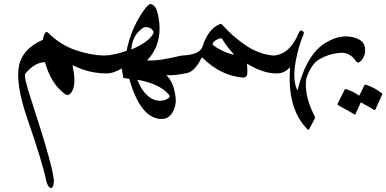

<svg xmlns="http://www.w3.org/2000/svg" viewBox="-20 -371 1951 970"><path d="M225.1 -203.6Q285.2 -144.5 360.1 -118.4Q435.1 -92.3 506.3 -90.3Q538.6 -89.4 539.1 -44.9Q539.6 -0.5 522.5 0Q431.2 0.5 351.6 -39.6Q345.7 -42.5 347.2 -37.1Q370.1 69.3 334 103.5Q321.8 114.7 305.7 102.5Q237.3 50.8 207 -57.1Q154.3 -55.7 107.4 2Q98.6 13.7 137.2 131.8Q256.3 495.6 252 548.8Q249.5 572.3 242.2 577.4Q234.9 582.5 226.3 571.8Q217.8 561 213.9 543Q193.4 445.8 119.6 232.9Q56.6 51.3 76.7 -42Q94.7 -125 196.3 -169.9Q199.2 -187.5 206.1 -201.7Q212.9 -215.8 225.1 -203.6Z M744.6 -350.1Q767.6 -340.8 775.4 -308.6Q812 -158.2 722.7 -65.9Q777.3 -61 897 -90.3Q904.8 -92.3 912.6 -79.6Q929.7 -51.3 923.3 -16.6Q920.4 -2 913.1 0Q863.8 11.2 819.8 8.8Q859.4 43.9 867.7 126.5Q871.1 162.1 852.1 195.8Q833 229.5 798.3 230Q690.9 231.4 632.8 26.9L603 22.9L595.2 -24.9Q550.3 0 522.5 0Q502.9 0 482.9 -67.4Q476.6 -88.9 506.3 -90.3Q561.5 -92.8 619.6 -114.3Q640.6 -222.2 701.7 -312Q731.4 -355.5 744.6 -350.1ZM717.3 -233.9Q709 -233.9 704.1 -231Q649.4 -196.3 643.1 -120.6Q731.4 -158.2 753.9 -200.7Q758.3 -208.5 752.4 -216.3Q739.3 -234.4 717.3 -233.9ZM673.8 31.7Q705.6 111.3 756.3 131.8Q797.4 147.9 832 124.5Q842.3 117.7 832 105.5Q785.2 51.8 673.8 31.7Z M1091.8 -249.5Q1097.7 -252 1101.6 -247.6Q1147.5 -193.8 1215.6 -145.8Q1283.7 -97.7 1360.8 -90.3Q1380.9 -88.4 1384.8 -65.4Q1396 0 1377 0Q1307.6 0 1227.5 -49.8Q1232.9 3.9 1225.8 12.7Q1218.8 21.5 1209.5 21Q1096.2 12.7 1004.4 -78.1Q1000 -82.5 997.1 -77.1Q960.9 -2 913.1 0Q902.8 0.5 895.5 -16.1Q875.5 -61 885.3 -80.1Q890.1 -89.8 897 -90.3Q990.7 -93.3 1003.9 -137.7Q1032.2 -226.6 1091.8 -249.5ZM1101.1 -175.8Q1099.1 -178.7 1093.8 -177.7Q1064.5 -169.9 1055.2 -152.8Q1051.8 -146.5 1058.1 -141.6Q1099.1 -111.8 1151.9 -96.2Q1166 -92.3 1157.2 -101.6Q1131.3 -128.9 1101.1 -175.8Z M1535.6 -7.8Q1503.4 85.9 1568.4 213.9Q1572.8 222.7 1570.8 227.1L1543.9 277.8Q1539.1 287.6 1534.2 283.2Q1428.7 178.2 1445.8 -32.2Q1418 0 1377 0Q1368.2 0.5 1358.4 -21Q1347.7 -43.5 1342.8 -65.9Q1337.4 -88.9 1360.8 -90.3Q1444.3 -95.2 1490.2 -206.1Q1496.6 -221.7 1507.1 -215.1Q1517.6 -208.5 1514.2 -199.7Q1488.8 -138.7 1475.1 -68.4Q1456.1 32.2 1481.4 83Q1482.9 86.9 1483.9 82.5Q1498 25.9 1519.5 -23.9Q1527.8 -44.4 1535.6 -37.6Q1544.4 -31.2 1535.6 -7.8Z M1777.8 -62.5Q1747.6 -108.9 1695.8 -104Q1640.1 -98.6 1593.8 -71.8Q1552.2 -47.9 1528.3 23.9Q1522 42 1511.7 35.2Q1501.5 28.3 1505.9 14.6Q1516.1 -18.6 1520.5 -25.9Q1561.5 -116.7 1625.5 -155.3Q1708 -204.6 1780.3 -177.7Q1816.9 -164.1 1822.8 -134.8Q1831.1 -95.7 1805.2 -64.9Q1789.1 -46.4 1777.8 -62.5ZM1821.3 59.1Q1823.2 55.2 1829.1 57.1Q1871.1 70.8 1907.2 98.6Q1912.6 102.5 1910.6 107.4L1876 183.1Q1874 187.5 1865.7 181.6Q1858.4 176.3 1802.7 146L1775.9 205.6Q1773.9 210 1765.6 204.1Q1757.3 198.2 1688 160.2Q1683.6 157.7 1685.1 154.3L1721.2 81.5Q1723.1 77.6 1729 79.6Q1763.7 90.8 1794.9 112.3Z"/></svg>

Font: Amiri
Style: Slanted
Weight: 400
Italic angle: 9°
Designer: Khaled Hosny
Version: Version 000.107